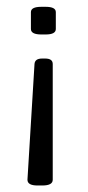

<svg xmlns="http://www.w3.org/2000/svg" viewBox="-20 -417 262 572"><path d="M103.1 -314.3Q72.1 -314.3 72.1 -330.6V-380.9Q72.1 -396.7 103.1 -396.7H116.1Q146.3 -396.7 146.3 -380.9V-330.6Q146.3 -314.3 116.1 -314.3ZM91.6 135.6Q61.8 135.6 61.8 118.5Q61.8 113.4 82.8 -226.3Q84 -242.6 105.4 -242.6H114.5Q137.1 -242.6 137.1 -226.3V118.5Q137.1 135.6 106.2 135.6Z"/></svg>

Font: Jaldi
Style: Regular
Weight: 400
Designer: Pablo Cosgaya and Nicolas Silva
Foundry: Omnibus-Type
Version: Version 1.001;PS 001.001;hotconv 1.0.70;makeotf.lib2.5.58329